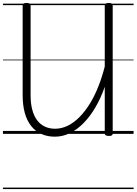

<svg xmlns="http://www.w3.org/2000/svg" viewBox="-20 -910 928 1305"><path d="M353 19Q302 19 261 0.5Q220 -18 191.5 -54Q163 -90 148.5 -142.5Q134 -195 134 -264V-871Q134 -881 140 -885.5Q146 -890 160 -890Q175 -890 181.5 -885.5Q188 -881 188 -871V-261Q188 -206 199.5 -163.5Q211 -121 232.5 -92.5Q254 -64 285 -49.5Q316 -35 354 -35Q399 -35 441.5 -56Q484 -77 522 -116Q560 -155 592 -207.5Q624 -260 649 -323.5Q674 -387 692 -458V-871Q692 -881 698.5 -885.5Q705 -890 719 -890Q734 -890 740 -885.5Q746 -881 746 -871V-2Q746 6 740.5 10Q735 14 721 14Q706 14 699 10Q692 6 692 -2V-320Q666 -245 630 -183Q594 -121 550.5 -76Q507 -31 457 -6Q407 19 353 19ZM0 365H888V375H0ZM0 -20H888V0H0ZM0 -505H888V-500H0ZM0 -885H888V-875H0Z"/></svg>

Font: Playwrite GB S Guides
Style: Regular
Weight: 400
Designer: Veronika Burian, José Scaglione
Foundry: TypeTogether
Version: Version 1.003